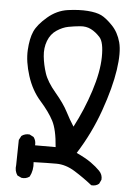

<svg xmlns="http://www.w3.org/2000/svg" viewBox="-55 -802 610 875"><g transform="rotate(5 250.0 -364.5)"><path d="M396 31Q357 0 314.5 -26.5Q272 -53 229 -53Q186 -53 125 -51Q129 -14 113 16Q97 28 76 25L57 16Q43 -4 47 -31L49 -146L59 -165Q75 -177 96 -175L115 -165Q127 -149 125 -128H219Q213 -208 192.5 -247Q172 -286 132 -331Q92 -376 71.5 -440.5Q51 -505 54 -558Q57 -611 71.5 -643.5Q86 -676 128 -712Q170 -748 220.5 -755Q271 -762 311 -759Q351 -756 373.5 -745Q396 -734 425 -704Q454 -674 466 -629Q478 -584 466 -502.5Q454 -421 416 -313.5Q378 -206 317 -110Q360 -90 384.5 -72.5Q409 -55 425.5 -38Q442 -21 440 2L431 21Q417 33 396 31ZM292 -228Q335 -310 363.5 -398.5Q392 -487 393 -555Q394 -623 374 -645Q354 -667 332 -678Q310 -689 282.5 -686.5Q255 -684 229 -679Q203 -674 176.5 -656.5Q150 -639 137.5 -606.5Q125 -574 129 -535.5Q133 -497 145.5 -459Q158 -421 197 -375Q236 -329 254 -294Q272 -259 292 -228Z"/></g></svg>

Font: NaniFont Regular
Style: Regular
Weight: 400
Designer: Nanigashitei
Version: Version 1.036